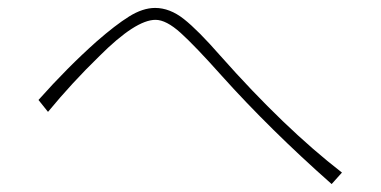

<svg xmlns="http://www.w3.org/2000/svg" viewBox="-20 -509 960 484"><path d="M816 -45Q661 -182 538 -319Q472 -393 435.5 -426Q399 -459 372 -459Q322 -459 231 -368Q162 -301 101 -227L77 -257Q150 -339 223 -404Q271 -446 305.5 -467.5Q340 -489 371 -489Q408 -489 443.5 -461Q479 -433 535 -369Q697 -186 842 -74Z"/></svg>

Font: LINE Seed Sans KR Thin
Style: Regular
Weight: 250
Designer: LINE BX Design & Sandoll Inc & Dalton Maag Ltd
Foundry: Sandoll Inc.
Version: Version 1.000